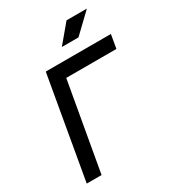

<svg xmlns="http://www.w3.org/2000/svg" viewBox="-210 -1013 1028 1133"><g transform="rotate(-30 304.0 -447.0)"><path d="M43.5 0 164.6 -693.4H608.4L592.3 -600.6H250.5L144.5 0ZM319.3 -771.5 421.9 -894H560.5L432.6 -771.5Z"/></g></svg>

Font: Cascadia Mono PL
Style: Italic
Weight: 400
Italic angle: -10°
Monospace: yes
Designer: Aaron Bell
Foundry: Saja Typeworks
Version: Version 2404.023; ttfautohint (v1.8.4)